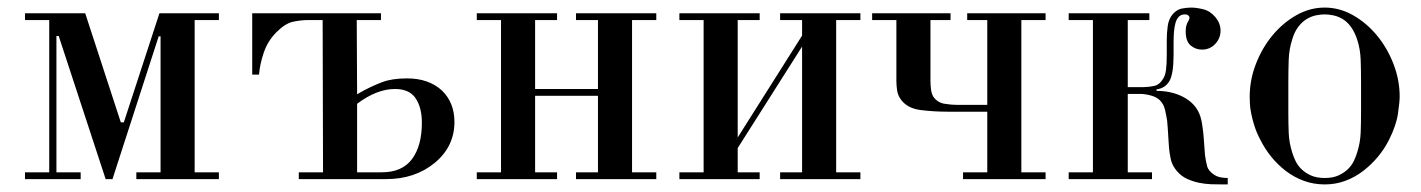

<svg xmlns="http://www.w3.org/2000/svg" viewBox="-20 -473 3753 507"><path d="M558 -420H494V-18H558V0H340V-18H404V-377H399L277 0H259L135 -378H129V-18H193V0H46V-18H110V-420H46V-438H205L299 -150H307L401 -438H558Z M1094 -149Q1094 -189 1077.5 -213.5Q1061 -238 1023 -238Q975 -238 923 -199V-18H988Q1042 -18 1068 -53Q1094 -88 1094 -149ZM1180 -151Q1180 -86 1128 -43Q1076 0 999 0H923H769V-18H833L832 -420H793Q774 -420 753.5 -415.5Q733 -411 710 -388Q687 -365 676.5 -334Q666 -303 664 -276H646V-438H986V-420H922L923 -224Q941 -235 959.5 -243.5Q978 -252 989 -256Q1015 -266 1055 -266Q1112 -266 1147 -234Q1180 -202 1180 -151Z M1713 -420H1649V-18H1713V0H1501V-18H1559V-220H1393V-18H1451V0H1239V-18H1303V-420H1239V-438H1451V-420H1393V-238H1559V-420H1501V-438H1713Z M1774 -420V-438H1986V-420H1928V-110L2098 -379V-420H2040V-438H2252V-420H2188V-18H2252V0H2040V-18H2098V-350L1928 -82V-18H1986V0H1774V-18H1838V-420Z M2677 -420V-18H2741V0H2523V-18H2587V-178H2485Q2445 -178 2410.5 -182.5Q2376 -187 2359 -210Q2351 -221 2349 -234Q2347 -247 2347 -259V-420H2283V-438H2490V-420H2437V-259Q2437 -248 2438.5 -236.5Q2440 -225 2445 -217Q2456 -202 2474 -199Q2492 -196 2509 -196H2587V-420H2534V-438H2741V-420Z M3034 -237V-233Q3072 -233 3101.5 -218.5Q3131 -204 3144 -179Q3151 -166 3154 -147Q3157 -128 3158 -116L3162 -63Q3164 -48 3167.5 -34.5Q3171 -21 3187 -11Q3195 -6 3204.5 -4.5Q3214 -3 3222 -3V14H3210Q3195 14 3178.5 13.5Q3162 13 3145.5 9.5Q3129 6 3114 -1Q3099 -8 3088 -21Q3075 -36 3071.5 -53Q3068 -70 3067 -82Q3066 -95 3065.5 -104Q3065 -113 3064.5 -120.5Q3064 -128 3063.5 -135.5Q3063 -143 3062 -154Q3060 -167 3056.5 -182.5Q3053 -198 3043 -208Q3034 -217 3018.5 -221Q3003 -225 2991 -225H2958V-18H3022V0H2802V-18H2866V-420H2802V-438H3015V-420H2958V-243H3001Q3013 -243 3027.5 -246Q3042 -249 3052 -266Q3057 -274 3059 -288.5Q3061 -303 3061 -330V-369Q3061 -385 3063.5 -404Q3066 -423 3077 -436Q3088 -448 3101 -450.5Q3114 -453 3126 -453Q3139 -453 3157.5 -448.5Q3176 -444 3190 -427Q3203 -411 3203 -392Q3203 -372 3189 -357Q3175 -342 3154 -342Q3137 -342 3124 -353Q3111 -364 3111 -390Q3111 -399 3112.5 -404.5Q3114 -410 3116 -414Q3118 -418 3119.5 -420.5Q3121 -423 3121 -427Q3121 -429 3118 -432Q3115 -435 3109 -435Q3099 -435 3093 -429Q3087 -423 3084 -412.5Q3081 -402 3080 -388.5Q3079 -375 3079 -360V-329Q3079 -278 3068 -259Q3057 -240 3034 -237Z M3478 -453Q3517 -453 3552.5 -433Q3588 -413 3615.5 -380Q3643 -347 3659.5 -304.5Q3676 -262 3676 -218Q3676 -204 3671.5 -173Q3667 -142 3648 -104Q3636 -80 3618.5 -59Q3601 -38 3579.5 -21.5Q3558 -5 3532.5 4.5Q3507 14 3478 14Q3449 14 3423 4.5Q3397 -5 3375.5 -21.5Q3354 -38 3337 -59Q3320 -80 3308 -104Q3298 -123 3292.5 -140.5Q3287 -158 3284 -173Q3281 -188 3280.5 -199.5Q3280 -211 3280 -218Q3280 -262 3296.5 -304.5Q3313 -347 3340.5 -380Q3368 -413 3403.5 -433Q3439 -453 3478 -453ZM3382 -256V-176Q3382 -147 3383 -122Q3384 -97 3392 -71Q3395 -61 3400.5 -49Q3406 -37 3416 -27Q3426 -17 3441 -10Q3456 -3 3478 -3Q3500 -3 3515 -10Q3530 -17 3540 -27Q3550 -37 3555.5 -49Q3561 -61 3564 -71Q3572 -97 3573 -122Q3574 -147 3574 -176V-256Q3574 -288 3573 -315.5Q3572 -343 3564 -368Q3557 -389 3547 -402.5Q3537 -416 3525 -423Q3513 -430 3500.5 -432.5Q3488 -435 3478 -435Q3467 -435 3455 -432.5Q3443 -430 3431 -423Q3419 -416 3408.5 -402.5Q3398 -389 3392 -368Q3384 -343 3383 -315.5Q3382 -288 3382 -256Z"/></svg>

Font: EIisabethische
Style: Book
Weight: 400
Designer: Salychow
Version: Version 1.3